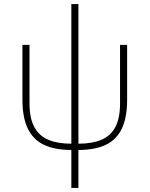

<svg xmlns="http://www.w3.org/2000/svg" viewBox="-20 -730 741 950"><path d="M333 200V12Q251 12 197.5 -13.5Q144 -39 117.5 -94Q91 -149 91 -236V-508H126V-219Q126 -145 150 -101Q174 -57 220 -38Q266 -19 333 -19V-710H368V-19Q435 -19 481 -38Q527 -57 550.5 -101Q574 -145 574 -219V-508H609V-236Q609 -149 583 -94Q557 -39 503.5 -13.5Q450 12 368 12V200Z"/></svg>

Font: IBM Plex Sans ExtraLight
Style: Regular
Weight: 250
Designer: Mike Abbink, Paul van der Laan, Pieter van Rosmalen
Foundry: Bold Monday
Version: Version 3.201